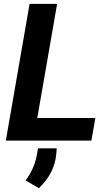

<svg xmlns="http://www.w3.org/2000/svg" viewBox="-20 -731 570 998"><path d="M276.9 -710.9H133.8L10.3 0H455.1L475.6 -117.7H173.8ZM182.1 247.1C236.8 195.3 267.1 135.7 272.5 68.8L274.9 40H177.7L169.4 85C161.1 125.5 142.6 166.5 113.3 207Z"/></svg>

Font: Roboto
Style: Bold Italic
Weight: 700
Italic angle: -12°
Designer: Google
Version: Version 2.137; 2017